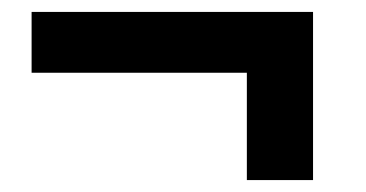

<svg xmlns="http://www.w3.org/2000/svg" viewBox="-20 -441 613 322"><path d="M505 -421V-139H394V-319H33V-421Z"/></svg>

Font: Montserrat arm2 SemiBold
Style: Regular
Weight: 600
Designer: Julieta Ulanovsky
Foundry: Julieta Ulanovsky
Version: Version 6.000